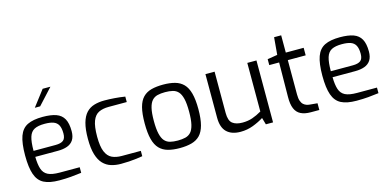

<svg xmlns="http://www.w3.org/2000/svg" viewBox="-72 -1180 3247 1599"><g transform="rotate(-15 1552.0 -380.5)"><path d="M280 6Q196 6 147.5 -19Q99 -44 78 -104Q57 -164 57 -268Q57 -374 78.5 -433.5Q100 -493 149 -517Q198 -541 281 -541Q352 -541 396.5 -525Q441 -509 462.5 -470.5Q484 -432 484 -364Q484 -317 465.5 -288.5Q447 -260 412.5 -247.5Q378 -235 331 -235H136Q137 -170 150 -130.5Q163 -91 197.5 -73.5Q232 -56 299 -56H471V-8Q425 -2 381 2Q337 6 280 6ZM135 -287H325Q370 -287 391.5 -303.5Q413 -320 413 -363Q413 -409 399.5 -434.5Q386 -460 357.5 -470.5Q329 -481 281 -481Q225 -481 193 -464.5Q161 -448 148 -406Q135 -364 135 -287ZM238 -631 342 -767H409L284 -631Z M811 6Q766 6 727 -6Q688 -18 659 -48Q630 -78 614 -131Q598 -184 598 -266Q598 -349 613 -402.5Q628 -456 656 -486Q684 -516 724 -528Q764 -540 813 -540Q853 -540 900 -536.5Q947 -533 990 -526V-479H834Q783 -479 748 -462Q713 -445 695 -398.5Q677 -352 677 -264Q677 -179 696 -134Q715 -89 750 -72.5Q785 -56 835 -56H998V-10Q975 -6 944.5 -2Q914 2 880 4Q846 6 811 6Z M1319 6Q1261 6 1217.5 -6Q1174 -18 1145 -48Q1116 -78 1102 -131.5Q1088 -185 1088 -268Q1088 -352 1102 -405.5Q1116 -459 1145 -488.5Q1174 -518 1217.5 -529.5Q1261 -541 1319 -541Q1377 -541 1420.5 -529Q1464 -517 1493 -487.5Q1522 -458 1536.5 -404.5Q1551 -351 1551 -268Q1551 -184 1536.5 -130.5Q1522 -77 1493.5 -47.5Q1465 -18 1421 -6Q1377 6 1319 6ZM1319 -59Q1356 -59 1384.5 -66Q1413 -73 1432 -94Q1451 -115 1461 -157Q1471 -199 1471 -268Q1471 -338 1461 -379Q1451 -420 1432 -441Q1413 -462 1384.5 -469Q1356 -476 1319 -476Q1281 -476 1253 -469Q1225 -462 1206 -441Q1187 -420 1177 -379Q1167 -338 1167 -268Q1167 -199 1177 -157Q1187 -115 1206 -94Q1225 -73 1253 -66Q1281 -59 1319 -59Z M1843 6Q1766 6 1724.5 -34Q1683 -74 1683 -158V-534H1762V-178Q1762 -111 1792.5 -87.5Q1823 -64 1878 -64Q1925 -64 1964 -77.5Q2003 -91 2044 -115V-534H2123V0H2061L2044 -59Q2003 -33 1951.5 -13.5Q1900 6 1843 6Z M2449 0Q2397 0 2363 -17Q2329 -34 2313 -72Q2297 -110 2298 -173L2301 -469H2216V-520L2302 -534L2315 -683H2376V-534H2530V-469H2376V-173Q2376 -138 2383.5 -117Q2391 -96 2403.5 -85Q2416 -74 2430 -69.5Q2444 -65 2457 -64L2522 -58V0Z M2843 6Q2759 6 2710.5 -19Q2662 -44 2641 -104Q2620 -164 2620 -268Q2620 -374 2641.5 -433.5Q2663 -493 2712 -517Q2761 -541 2844 -541Q2915 -541 2959.5 -525Q3004 -509 3025.5 -470.5Q3047 -432 3047 -364Q3047 -317 3028.5 -288.5Q3010 -260 2975.5 -247.5Q2941 -235 2894 -235H2699Q2700 -170 2713 -130.5Q2726 -91 2760.5 -73.5Q2795 -56 2862 -56H3034V-8Q2988 -2 2944 2Q2900 6 2843 6ZM2698 -287H2888Q2933 -287 2954.5 -303.5Q2976 -320 2976 -363Q2976 -409 2962.5 -434.5Q2949 -460 2920.5 -470.5Q2892 -481 2844 -481Q2788 -481 2756 -464.5Q2724 -448 2711 -406Q2698 -364 2698 -287Z"/></g></svg>

Font: Exo Thin
Style: Regular
Weight: 400
Version: Version 2.000